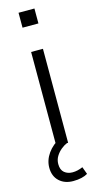

<svg xmlns="http://www.w3.org/2000/svg" viewBox="-135 -728 491 957"><g transform="rotate(-15 111.0 -249.5)"><path d="M80 0V-485H141V0ZM70 -613V-690H152V-613ZM117 191Q73 191 45.5 165.5Q18 140 18 96Q18 57 42.5 22.5Q67 -12 110 -34L135 0Q120 6 104 19Q88 32 77 50Q66 68 66 90Q66 120 83 134Q100 148 125 148Q138 148 151 145Q164 142 178 136L192 174Q179 182 160 186.5Q141 191 117 191Z"/></g></svg>

Font: Nunito Sans 12pt ExtraLight Light
Style: Regular
Weight: 300
Version: Version 3.101;gftools[0.9.27]